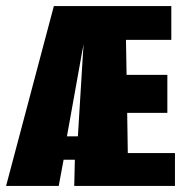

<svg xmlns="http://www.w3.org/2000/svg" viewBox="-25 -611 612 631"><path d="M-5 0 152 -591H538V-480H389L391 -365H525V-240H393L395 -108H550V0H219L221 -86H184L168 0ZM195 -163H231L248 -441L250 -466L245 -441Z"/></svg>

Font: Alumni Sans Thin Black
Style: Regular
Weight: 900
Version: Version 1.018